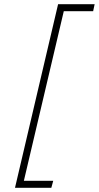

<svg xmlns="http://www.w3.org/2000/svg" viewBox="-20 -767 468 909"><path d="M255 -747H428L421 -714H282L93 89H232L223 122H51Z"/></svg>

Font: Titillium Web ExtraLight
Style: Italic
Weight: 275
Italic angle: -13°
Version: Version 1.002;PS 57.000;hotconv 1.0.70;makeotf.lib2.5.55311